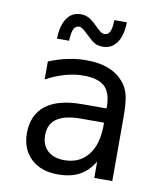

<svg xmlns="http://www.w3.org/2000/svg" viewBox="-76 -707 653 779"><g transform="rotate(10 250.0 -317.0)"><path d="M268.6 -227.5Q203.1 -227.5 169.9 -205.1Q136.7 -182.6 136.7 -136.7Q136.7 -95.7 161.6 -72.8Q186.5 -49.8 230.5 -49.8Q292 -49.8 327.1 -92.8Q362.3 -135.7 363.3 -211.9V-227.5ZM437.5 -258.8V0H363.3V-67.4Q338.9 -26.4 302.7 -7.3Q266.6 11.7 214.8 11.7Q144.5 11.7 103.5 -27.3Q62.5 -66.4 62.5 -131.8Q62.5 -207 113.3 -246.6Q164.1 -286.1 262.7 -286.1H363.3V-297.9Q362.3 -352.5 335 -377Q307.6 -401.4 249 -401.4Q210.9 -401.4 171.9 -390.1Q132.8 -378.9 95.7 -358.4V-432.6Q136.7 -449.2 174.8 -457Q212.9 -464.8 249 -464.8Q304.7 -464.8 344.7 -448.2Q384.8 -431.6 409.2 -398.4Q424.8 -377.9 431.2 -348.1Q437.5 -318.4 437.5 -258.8ZM248 -555.7 224.6 -577.1Q216.8 -585 209.5 -589.4Q202.1 -593.8 197.3 -593.8Q181.6 -593.8 174.3 -578.6Q167 -563.5 166 -530.3H116.2Q117.2 -584 137.7 -614.3Q158.2 -644.5 194.3 -644.5Q210.9 -644.5 223.6 -638.7Q236.3 -632.8 251 -620.1L274.4 -597.7Q283.2 -588.9 290 -585.4Q296.9 -582 301.8 -582Q317.4 -582 324.7 -597.2Q332 -612.3 332 -644.5H383.8Q382.8 -589.8 361.8 -560.1Q340.8 -530.3 304.7 -530.3Q288.1 -530.3 275.4 -535.6Q262.7 -541 248 -555.7Z"/></g></svg>

Font: BabelStone Coelbren y Beirdd
Style: Regular
Weight: 400
Designer: Andrew West
Foundry: BabelStone
Version: Version 1.00;September 27, 2022